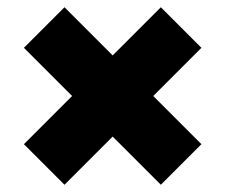

<svg xmlns="http://www.w3.org/2000/svg" viewBox="-20 -599 622 530"><path d="M46 -201 179 -334 46 -467 158 -579 291 -446 424 -579 536 -467 403 -334 536 -201 424 -89 291 -222 158 -89Z"/></svg>

Font: Celebes Black
Style: Regular
Weight: 900
Designer: Anugrah Pasau
Foundry: Lafontype
Version: Version 1.000; ttfautohint (v1.8.4)